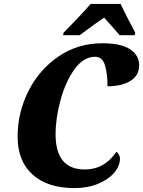

<svg xmlns="http://www.w3.org/2000/svg" viewBox="-20 -951 731 981"><path d="M70 -253Q70 -375 125 -485Q180 -595 279 -662.5Q378 -730 503 -730Q598 -730 644.5 -699.5Q691 -669 691 -617Q691 -565 646 -537.5Q601 -510 529 -510Q530 -569 517 -615Q504 -661 466 -661Q407 -661 361 -597.5Q315 -534 289.5 -440.5Q264 -347 264 -265Q264 -85 413 -85Q514 -85 575 -176Q582 -170 587.5 -160.5Q593 -151 593 -141Q593 -103 563.5 -68.5Q534 -34 481 -12Q428 10 361 10Q223 10 146.5 -59Q70 -128 70 -253ZM305 -784 339 -819Q351 -831 386 -868Q421 -905 443 -931H596Q625 -870 671 -784L668 -771H591Q581 -784 537 -833L512 -861Q489 -846 459 -824Q429 -802 417 -793L387 -771H302Z"/></svg>

Font: Noto Serif NarrowBlack
Style: Italic
Weight: 900
Width: 4
Italic angle: -12°
Designer: Monotype Design Team
Foundry: Monotype Imaging Inc.
Version: Version 1.001